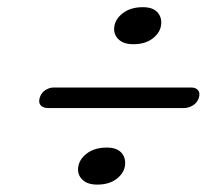

<svg xmlns="http://www.w3.org/2000/svg" viewBox="-20 -612 600 532"><path d="M349.5 -489.5Q322.9 -489.5 309.1 -502.4Q295.2 -515.3 296.3 -534.1Q297.7 -557.5 319.4 -574.8Q341.1 -592.1 376 -592.1Q402.6 -592.1 415.4 -578.8Q428.1 -565.6 426.7 -545.8Q425.3 -523.3 404.4 -506.4Q383.4 -489.5 349.5 -489.5ZM90 -341Q94 -354.5 105.2 -362Q116.5 -369.5 128.5 -369.5H510.5Q522.5 -369.5 528.8 -362Q535 -354.5 531 -341Q526.5 -327 514.2 -319.8Q502 -312.5 489 -312.5H114.5Q100 -312.5 93 -319.8Q86 -327 90 -341ZM249.5 -100.5Q222.9 -100.5 209.1 -113.4Q195.2 -126.3 196.3 -145.1Q197.7 -168.5 219.4 -185.8Q241.1 -203.1 276 -203.1Q302.6 -203.1 315.4 -189.8Q328.1 -176.6 326.7 -156.8Q325.3 -134.3 304.4 -117.4Q283.4 -100.5 249.5 -100.5Z"/></svg>

Font: Fraunces 9pt SemiBold
Style: Italic
Weight: 600
Italic angle: -16°
Version: Version 1.000;[b76b70a41]